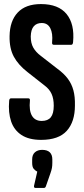

<svg xmlns="http://www.w3.org/2000/svg" viewBox="-20 -681 413 943"><path d="M182 6Q122 6 85.5 -18Q49 -42 34.5 -85Q20 -128 25 -186Q26 -198 34 -198H119Q128 -198 127 -187Q122 -138 137 -112.5Q152 -87 185 -87Q215 -87 229.5 -105Q244 -123 244 -162Q244 -196 233.5 -219.5Q223 -243 199 -261L115 -327Q70 -362 48 -402.5Q26 -443 27 -503Q28 -578 67 -619.5Q106 -661 181 -661Q267 -661 307 -612Q347 -563 339 -475Q338 -461 330 -461H244Q234 -461 236 -475Q240 -517 227 -542.5Q214 -568 185 -568Q160 -568 146 -552Q132 -536 131 -502Q131 -469 143.5 -447Q156 -425 180 -407L261 -344Q294 -320 313 -294.5Q332 -269 340.5 -237.5Q349 -206 348 -163Q348 -83 308 -38.5Q268 6 182 6ZM154 242Q146 242 147 232L163 162Q153 157 145.5 148Q138 139 138 119V102Q138 79 151.5 67Q165 55 187 55Q212 55 224.5 67Q237 79 237 102V119Q237 133 235 144Q233 155 228 169L205 235Q202 242 196 242Z"/></svg>

Font: Sofia Sans Extra Condensed
Style: Bold
Weight: 700
Designer: Botio Nikoltchev, Ani Petrova
Foundry: lettersoup
Version: Version 4.101